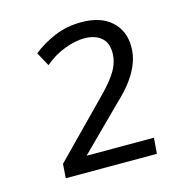

<svg xmlns="http://www.w3.org/2000/svg" viewBox="-74 -782 528 564"><g transform="rotate(-15 190.0 -500.5)"><path d="M59 -285 62 -328 222 -491Q256 -525 271.5 -551.5Q287 -578 287 -606Q287 -637 268 -652.5Q249 -668 217 -668Q190 -668 157 -655.5Q124 -643 96 -619L73 -661Q101 -684 139 -700Q177 -716 221 -716Q280 -716 312.5 -686.5Q345 -657 345 -608Q345 -584 336.5 -560.5Q328 -537 310.5 -512.5Q293 -488 264 -461L110 -308L108 -333H340L336 -285Z"/></g></svg>

Font: Muli Light
Style: Italic
Weight: 300
Italic angle: -4.541°
Designer: Vernon Adams
Foundry: Vernon Adams
Version: Version 2.100; ttfautohint (v1.8.1.43-b0c9)